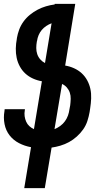

<svg xmlns="http://www.w3.org/2000/svg" viewBox="-20 -755 540 990"><path d="M105 215 140 4Q107 -2 78 -17Q49 -32 29.5 -57Q10 -82 3.5 -115Q-3 -148 3 -182L4 -192H109Q108 -191 108 -189.5Q108 -188 108 -187Q105 -171 107 -156Q109 -141 115 -127.5Q121 -114 131.5 -104.5Q142 -95 155 -89L196 -336Q172 -340 150 -350Q128 -360 111 -375.5Q94 -391 82.5 -412Q71 -433 66 -456.5Q61 -480 61.5 -505Q62 -530 67 -556V-558Q71 -581 79 -602.5Q87 -624 101 -643.5Q115 -663 134 -678.5Q153 -694 174 -705Q195 -716 217 -722.5Q239 -729 262 -732V-735H368L316 -417Q340 -413 362 -403Q384 -393 401 -377.5Q418 -362 429.5 -341Q441 -320 446 -296.5Q451 -273 450 -247.5Q449 -222 445 -197L442 -177Q438 -154 430.5 -131Q423 -108 409 -88Q395 -68 376 -51Q357 -34 336 -22.5Q315 -11 291.5 -4Q268 3 246 6L211 215ZM212 -430 246 -635Q232 -630 218.5 -621Q205 -612 195 -600Q185 -588 179 -573.5Q173 -559 171 -544L170 -541Q167 -524 167 -507.5Q167 -491 172 -476Q177 -461 187.5 -449Q198 -437 212 -430ZM261 -89Q276 -95 290.5 -105.5Q305 -116 315 -130Q325 -144 330.5 -159.5Q336 -175 338 -191L342 -212Q344 -228 344.5 -245Q345 -262 340 -277Q335 -292 324.5 -304Q314 -316 300 -322Z"/></svg>

Font: Iosevka Extrabold Oblique
Style: Regular
Weight: 800
Italic angle: -9°
Monospace: yes
Designer: Belleve Invis
Foundry: Belleve Invis
Version: Version 32.5.0; ttfautohint (v1.8.4)